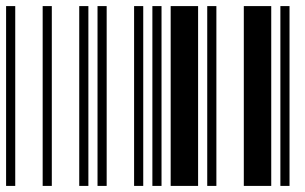

<svg xmlns="http://www.w3.org/2000/svg" viewBox="-20 -610 1000 630"><path d="M0 0V-590H30V0ZM120 0V-590H150V0ZM240 0V-590H270V0ZM300 0V-590H330V0ZM420 0V-590H450V0ZM480 0V-590H510V0ZM540 0V-590H630V0ZM660 0V-590H690V0ZM780 0V-590H870V0ZM900 0V-590H930V0Z"/></svg>

Font: Libre Barcode 39 Extended
Style: Regular
Weight: 400
Version: Version 1.005; ttfautohint (v1.8.3)